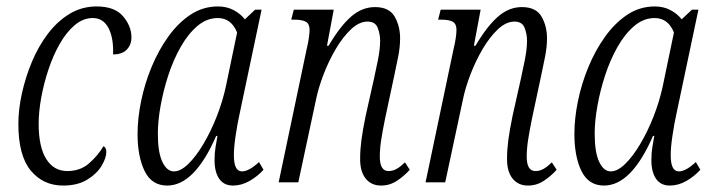

<svg xmlns="http://www.w3.org/2000/svg" viewBox="-20 -566 2214 596"><path d="M176 10Q114 10 75.5 -36.5Q37 -83 37 -181Q37 -226 48 -276Q59 -326 79 -374Q99 -422 128.5 -461Q158 -500 196 -523Q234 -546 280 -546Q336 -546 362 -515.5Q388 -485 388 -450Q388 -427 373.5 -412Q359 -397 331 -397Q333 -447 317 -478.5Q301 -510 268 -510Q238 -510 212 -488Q186 -466 165.5 -430Q145 -394 130.5 -350.5Q116 -307 108 -263Q100 -219 100 -182Q100 -110 123.5 -72.5Q147 -35 189 -35Q229 -35 256.5 -59Q284 -83 301 -112Q310 -109 310 -94Q310 -76 295.5 -51.5Q281 -27 251 -8.5Q221 10 176 10Z M499 10Q451 10 429 -35Q407 -80 407 -150Q407 -198 418 -252Q429 -306 450.5 -358Q472 -410 502.5 -452.5Q533 -495 571.5 -520.5Q610 -546 657 -546Q684 -546 705.5 -534.5Q727 -523 740 -506L772 -536H792L723 -209Q717 -182 711.5 -145.5Q706 -109 706 -84Q706 -34 731 -34Q753 -34 784 -63L798 -39Q780 -19 755 -4.5Q730 10 703 10Q675 10 660.5 -11Q646 -32 646 -69Q646 -91 649 -109Q652 -127 655 -144H651Q584 10 499 10ZM520 -34Q541 -34 565 -57.5Q589 -81 612 -120Q635 -159 653 -205Q671 -251 681 -297L716 -465Q698 -510 656 -510Q622 -510 593 -485.5Q564 -461 541 -420.5Q518 -380 502.5 -332.5Q487 -285 478.5 -237.5Q470 -190 470 -151Q470 -93 484 -63.5Q498 -34 520 -34Z M1163 10Q1132 10 1114.5 -12.5Q1097 -35 1098 -76Q1098 -102 1102 -132Q1106 -162 1115 -206L1141 -322Q1146 -344 1153 -379Q1160 -414 1160 -440Q1160 -460 1152.5 -479.5Q1145 -499 1121 -499Q1095 -499 1069.5 -475Q1044 -451 1022 -413.5Q1000 -376 984 -334Q968 -292 961 -257L906 0H845L932 -414Q936 -430 938.5 -446.5Q941 -463 941 -473Q941 -492 929.5 -498.5Q918 -505 893 -505H884L892 -536H1016L995 -424H1000Q1036 -485 1070 -514.5Q1104 -544 1144 -544Q1188 -544 1205 -514.5Q1222 -485 1222 -447Q1222 -419 1215.5 -387.5Q1209 -356 1204 -332L1175 -196Q1168 -162 1163.5 -133Q1159 -104 1159 -80Q1159 -35 1186 -35Q1200 -35 1212.5 -42.5Q1225 -50 1237 -62L1252 -39Q1235 -20 1212.5 -5Q1190 10 1163 10Z M1619 10Q1588 10 1570.5 -12.5Q1553 -35 1554 -76Q1554 -102 1558 -132Q1562 -162 1571 -206L1597 -322Q1602 -344 1609 -379Q1616 -414 1616 -440Q1616 -460 1608.5 -479.5Q1601 -499 1577 -499Q1551 -499 1525.5 -475Q1500 -451 1478 -413.5Q1456 -376 1440 -334Q1424 -292 1417 -257L1362 0H1301L1388 -414Q1392 -430 1394.5 -446.5Q1397 -463 1397 -473Q1397 -492 1385.5 -498.5Q1374 -505 1349 -505H1340L1348 -536H1472L1451 -424H1456Q1492 -485 1526 -514.5Q1560 -544 1600 -544Q1644 -544 1661 -514.5Q1678 -485 1678 -447Q1678 -419 1671.5 -387.5Q1665 -356 1660 -332L1631 -196Q1624 -162 1619.5 -133Q1615 -104 1615 -80Q1615 -35 1642 -35Q1656 -35 1668.5 -42.5Q1681 -50 1693 -62L1708 -39Q1691 -20 1668.5 -5Q1646 10 1619 10Z M1855 10Q1807 10 1785 -35Q1763 -80 1763 -150Q1763 -198 1774 -252Q1785 -306 1806.5 -358Q1828 -410 1858.5 -452.5Q1889 -495 1927.5 -520.5Q1966 -546 2013 -546Q2040 -546 2061.5 -534.5Q2083 -523 2096 -506L2128 -536H2148L2079 -209Q2073 -182 2067.5 -145.5Q2062 -109 2062 -84Q2062 -34 2087 -34Q2109 -34 2140 -63L2154 -39Q2136 -19 2111 -4.5Q2086 10 2059 10Q2031 10 2016.5 -11Q2002 -32 2002 -69Q2002 -91 2005 -109Q2008 -127 2011 -144H2007Q1940 10 1855 10ZM1876 -34Q1897 -34 1921 -57.5Q1945 -81 1968 -120Q1991 -159 2009 -205Q2027 -251 2037 -297L2072 -465Q2054 -510 2012 -510Q1978 -510 1949 -485.5Q1920 -461 1897 -420.5Q1874 -380 1858.5 -332.5Q1843 -285 1834.5 -237.5Q1826 -190 1826 -151Q1826 -93 1840 -63.5Q1854 -34 1876 -34Z"/></svg>

Font: Noto Serif ExtraCondensed Light
Style: Italic
Weight: 300
Width: 2
Italic angle: -12°
Designer: Monotype Design Team
Foundry: Monotype Imaging Inc.
Version: Version 2.014; ttfautohint (v1.8.4.7-5d5b)